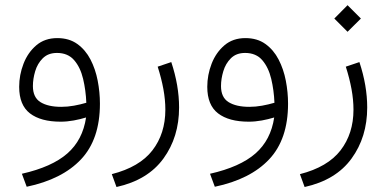

<svg xmlns="http://www.w3.org/2000/svg" viewBox="-20 -478 1525 758"><path d="M374.5 -68.8Q374.5 71.8 300 150.9Q225.6 230 85.4 259.3L66.4 208Q185.1 181.2 245.8 127.9Q306.6 74.7 319.8 -14.2Q297.4 -7.3 271 -2.4Q244.6 2.4 219.2 2.4Q141.1 2.4 98.4 -30.3Q55.7 -63 55.7 -135.3Q55.7 -182.1 72.8 -226.3Q89.8 -270.5 123.3 -299.1Q156.7 -327.6 206.1 -327.6Q252.9 -327.6 285.2 -304.4Q317.4 -281.2 337.2 -243.2Q356.9 -205.1 365.7 -159.4Q374.5 -113.8 374.5 -68.8ZM221.7 -56.2Q246.6 -56.2 272 -60.8Q297.4 -65.4 320.8 -72.3Q318.8 -121.6 308.1 -166.7Q297.4 -211.9 272.7 -240.5Q248 -269 205.1 -269Q169.9 -269 148.9 -248Q127.9 -227.1 118.9 -196.8Q109.9 -166.5 109.9 -138.2Q109.9 -93.3 139.9 -74.7Q169.9 -56.2 221.7 -56.2Z M439.9 260.3 421.4 209.5Q530.8 181.6 581.8 115.5Q632.8 49.3 632.8 -44.9Q632.8 -84 625 -126.5Q617.2 -168.9 602.5 -214.8L656.2 -232.9Q687 -140.1 687 -53.7Q687 63 625.2 147.9Q563.5 232.9 439.9 260.3Z M1117.2 -68.8Q1117.2 71.8 1042.7 150.9Q968.3 230 828.1 259.3L809.1 208Q927.7 181.2 988.5 127.9Q1049.3 74.7 1062.5 -14.2Q1040 -7.3 1013.7 -2.4Q987.3 2.4 961.9 2.4Q883.8 2.4 841.1 -30.3Q798.3 -63 798.3 -135.3Q798.3 -182.1 815.4 -226.3Q832.5 -270.5 866 -299.1Q899.4 -327.6 948.7 -327.6Q995.6 -327.6 1027.8 -304.4Q1060.1 -281.2 1079.8 -243.2Q1099.6 -205.1 1108.4 -159.4Q1117.2 -113.8 1117.2 -68.8ZM964.4 -56.2Q989.3 -56.2 1014.6 -60.8Q1040 -65.4 1063.5 -72.3Q1061.5 -121.6 1050.8 -166.7Q1040 -211.9 1015.4 -240.5Q990.7 -269 947.8 -269Q912.6 -269 891.6 -248Q870.6 -227.1 861.6 -196.8Q852.5 -166.5 852.5 -138.2Q852.5 -93.3 882.6 -74.7Q912.6 -56.2 964.4 -56.2Z M1352.1 -457.5 1404.8 -404.8 1352.1 -352.5 1299.8 -404.8ZM1182.6 260.3 1164.1 209.5Q1273.4 181.6 1324.5 115.5Q1375.5 49.3 1375.5 -44.9Q1375.5 -84 1367.7 -126.5Q1359.9 -168.9 1345.2 -214.8L1398.9 -232.9Q1429.7 -140.1 1429.7 -53.7Q1429.7 63 1367.9 147.9Q1306.2 232.9 1182.6 260.3Z"/></svg>

Font: Vazirmatn FD NL ExtraLight
Style: Regular
Weight: 200
Designer: Saber Rastikerdar
Foundry: Saber Rastikerdar
Version: Version 33.003